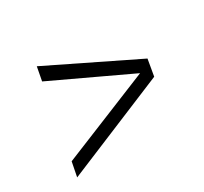

<svg xmlns="http://www.w3.org/2000/svg" viewBox="-91 -569 684 643"><g transform="rotate(-30 250.5 -248.0)"><path d="M42 -53 53 -109 399 -250 101 -390 111 -443 445 -280 434 -216Z"/></g></svg>

Font: Archivo Condensed Thin
Style: Italic
Weight: 250
Width: 3
Italic angle: -10°
Designer: Hector Gatti
Foundry: Omnibus-Type
Version: Version 2.001